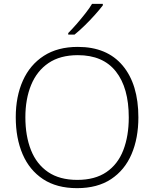

<svg xmlns="http://www.w3.org/2000/svg" viewBox="-20 -969 803 999"><path d="M700 -358Q700 -250 664.5 -167Q629 -84 558 -37Q487 10 381 10Q275 10 204 -37Q133 -84 97.5 -167Q62 -250 62 -359Q62 -467 99 -549.5Q136 -632 208 -678.5Q280 -725 385 -725Q537 -725 618.5 -627.5Q700 -530 700 -358ZM112 -359Q112 -262 141 -188.5Q170 -115 230 -74Q290 -33 382 -33Q474 -33 533.5 -73.5Q593 -114 621.5 -187.5Q650 -261 650 -358Q650 -512 583 -597Q516 -682 385 -682Q293 -682 232.5 -641Q172 -600 142 -527Q112 -454 112 -359ZM515 -941Q499 -920 474.5 -892.5Q450 -865 422 -837.5Q394 -810 368 -789H335V-797Q355 -817 378.5 -844Q402 -871 424 -899Q446 -927 459 -949H515Z"/></svg>

Font: Noto Sans Thaana ExtraLight
Style: Regular
Weight: 200
Designer: David Williams
Foundry: Google Inc.
Version: Version 3.001; ttfautohint (v1.8.4.7-5d5b)